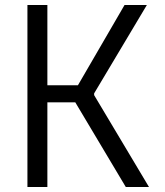

<svg xmlns="http://www.w3.org/2000/svg" viewBox="-20 -750 660 770"><path d="M170 0V-339.5H282L484.5 0H577.5L357.5 -368.5V-375.5L569 -730H479.5L292.5 -408H170V-730H90V0Z"/></svg>

Font: Monaspace Neon Light
Style: Regular
Weight: 300
Designer: Riley Cran & the Lettermatic Team
Foundry: Lettermatic
Version: Version 1.200 (Monaspace Neon)